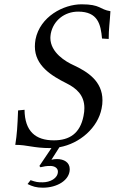

<svg xmlns="http://www.w3.org/2000/svg" viewBox="-20 -678 533 892"><path d="M493 -626C442 -634 448 -658 359 -658C275 -658 166 -601 145 -495C143 -483 142 -472 142 -462C142 -373 219 -326 289 -291C335 -268 372 -236 372 -176C372 -165 371 -153 368 -139C352 -58 303 -26 230 -26C145 -26 95 -68 94 -168L64 -165C61 -89 59 -56 51 -5C109 -5 134 10 215 10H219L163 93L168 99C185 95 194 93 214 93C234 93 249 103 249 119C249 151 212 169 178 169C155 169 148 168 122 159L108 177C131 188 148 194 179 194C246 194 304 159 304 108C304 76 277 61 245 61C236 61 227 62 219 64L256 6C351 -11 435 -85 452 -174C455 -187 456 -200 456 -212C456 -301 387 -345 320 -376C287 -391 214 -433 214 -502C214 -508 215 -515 216 -522C228 -583 280 -624 343 -624C435 -624 448 -565 454 -499L485 -497C485 -545 490 -572 493 -626Z"/></svg>

Font: Libertinus Serif
Style: Italic
Weight: 400
Italic angle: -12°
Designer: Philipp H. Poll, Khaled Hosny
Foundry: Caleb Maclennan
Version: Version 7.050;RELEASE